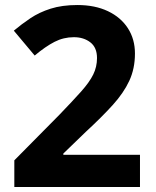

<svg xmlns="http://www.w3.org/2000/svg" viewBox="-20 -744 621 764"><path d="M537 0H37V-106L216 -287Q270 -343 303 -380Q336 -417 351 -447.5Q366 -478 366 -513Q366 -555 339.5 -575.5Q313 -596 274 -596Q233 -596 197 -577.5Q161 -559 118 -523L35 -622Q66 -648 101 -671.5Q136 -695 181.5 -709.5Q227 -724 288 -724Q358 -724 409.5 -699.5Q461 -675 489 -631.5Q517 -588 517 -531Q517 -471 494.5 -422.5Q472 -374 428 -325.5Q384 -277 321 -219L232 -133V-128H537Z"/></svg>

Font: Noto Sans Meetei Mayek
Style: Bold
Weight: 700
Designer: Monotype Design Team and Neelakash Kshetrimayum
Foundry: Monotype Imaging Inc.
Version: Version 2.002; ttfautohint (v1.8.4.7-5d5b)